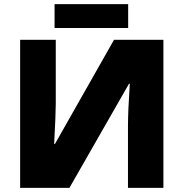

<svg xmlns="http://www.w3.org/2000/svg" viewBox="-20 -906 885 926"><path d="M77.1 -713.9H249V-407.2Q249 -358.4 241.2 -211.9H245.1L529.8 -713.9H768.1V0H597.2V-298.8Q597.2 -366.7 606 -502H602.1L314.9 0H77.1ZM243.2 -886.2H598.1V-771H243.2Z"/></svg>

Font: OpenSansExtrabold
Style: Regular
Weight: 800
Foundry: Ascender Corporation
Version: Version 1.10